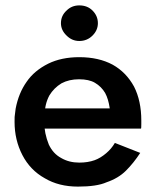

<svg xmlns="http://www.w3.org/2000/svg" viewBox="-20 -682 579 712"><path d="M387 -280H99V-205H503Q504 -206 504 -222V-235Q504 -308 477 -361Q448 -414 398 -442Q346 -470 274 -470Q208 -470 159 -446Q107 -420 79 -379Q49 -337 38 -279L35 -255Q34 -254 34 -230Q34 -163 63 -107Q92 -51 146 -21Q198 10 269 10Q339 10 375 -6Q419 -21 447 -49Q476 -78 500 -115L406 -152Q393 -130 374 -114Q353 -96 331 -88Q306 -79 274 -79Q236 -79 207 -96Q177 -112 161 -146Q144 -188 144 -230L146 -258Q146 -296 163 -328Q180 -356 208 -373Q236 -388 273 -388Q310 -388 332 -375Q356 -361 370 -337Q382 -315 387 -280ZM206 -596Q206 -570 227 -550Q247 -530 274 -530Q303 -530 323 -550Q343 -570 343 -596Q343 -623 323 -643Q304 -662 274 -662Q246 -662 227 -643Q206 -624 206 -596Z"/></svg>

Font: NM-font
Style: Medium
Weight: 500
Designer: ""
Foundry: ""
Version: ""